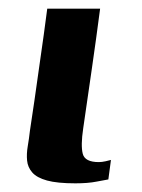

<svg xmlns="http://www.w3.org/2000/svg" viewBox="-20 -419 327 443"><path d="M211 -399Q202 -330 192 -261Q182 -192 172 -123Q166 -83 171 -64Q176 -45 208 -45Q215 -45 224 -47Q233 -49 236 -50L230 -5Q223 -4 203 0Q183 4 154 4Q112 4 88.5 -2.5Q65 -9 54.5 -21Q44 -33 42.5 -48.5Q41 -64 44 -81.5Q47 -99 49 -117Q54 -149 59.5 -187.5Q65 -226 70.5 -265Q76 -304 81 -339Q86 -374 89 -399Q119 -399 149.5 -399Q180 -399 211 -399Z"/></svg>

Font: Genos SemiBold
Style: Italic
Weight: 600
Italic angle: -8°
Version: Version 1.010